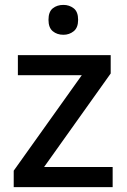

<svg xmlns="http://www.w3.org/2000/svg" viewBox="-20 -764 517 784"><path d="M440 0H36V-67L314 -457H53V-539H432V-464L160 -82H440ZM239 -744Q263 -744 281 -730Q299 -716 299 -683Q299 -651 281 -636.5Q263 -622 239 -622Q213 -622 195.5 -636.5Q178 -651 178 -683Q178 -716 195.5 -730Q213 -744 239 -744Z"/></svg>

Font: Noto Sans Lao Medium
Style: Regular
Weight: 500
Designer: Monotype Design Team
Foundry: Monotype Imaging Inc.
Version: Version 2.003; ttfautohint (v1.8.4.7-5d5b)